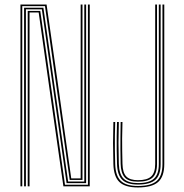

<svg xmlns="http://www.w3.org/2000/svg" viewBox="-20 -820 808 845"><path d="M70 0V-800H185L231.2 -476.8L293.5 -35H335V-479.8V-800H343V-479.8V-28H286.8L178 -793H78V0ZM86 0V-340.8V-786H171L279.8 -21H351V-479.8V-800H359V-479.8V-14H273L164.2 -779H94V-340.8V0ZM102 0V-340.8V-772H157.2L266 -7H367V-800H375V0H259L209.8 -344L150.2 -765H110V-340.8V0ZM587 5Q530.5 5 505.5 -19Q480.5 -43 479 -98Q477.5 -150.5 477.5 -190.5Q477.5 -230.5 479 -283H487Q486 -248 485.6 -219.4Q485.2 -190.8 485.6 -162.1Q486 -133.5 487 -98Q488.5 -46.2 511.8 -23.9Q535 -1.5 587 -1.5Q645 -1.5 670 -23.9Q695 -46.2 695 -98V-800H703V-98Q703 -43 676 -19Q649 5 587 5ZM587 -7.8Q539.5 -7.8 518 -28.8Q496.5 -49.8 495 -98Q494 -132 493.6 -161.2Q493.2 -190.5 493.6 -219.8Q494 -249 495 -283H503Q501.5 -231.2 501.5 -191Q501.5 -150.8 503 -99Q504.5 -52.2 524.6 -33.2Q544.8 -14.2 587 -14.2Q636.2 -14.2 657.6 -33.8Q679 -53.2 679 -98V-800H687V-98Q687 -49.8 663.9 -28.8Q640.8 -7.8 587 -7.8ZM587 -20.5Q544.8 -20.5 528.4 -39.9Q512 -59.2 511 -98.5Q510.2 -136.8 510 -163.1Q509.8 -189.5 510.1 -216.4Q510.5 -243.2 511 -283H519Q517.8 -239.8 517.5 -210.5Q517.2 -181.2 517.8 -156Q518.2 -130.8 519 -99Q520 -59.2 536.1 -43.1Q552.2 -27 587 -27Q627.8 -27 645.4 -43.5Q663 -60 663 -98V-800H671V-98Q671 -56.5 651.5 -38.5Q632 -20.5 587 -20.5Z"/></svg>

Font: Big Shoulders Inline Text SC Thin
Style: Regular
Weight: 100
Designer: Patric King
Foundry: XO Type Co
Version: Version 2.002